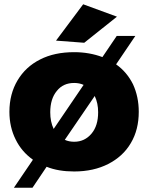

<svg xmlns="http://www.w3.org/2000/svg" viewBox="-20 -795 709 898"><path d="M602 -401C583 -439 557 -470 523 -494L613 -627H526L459 -528C419 -543 375 -551 327 -551C266 -551 213 -540 168 -517C122 -494 87 -461 62 -419C37 -377 24 -328 24 -272C24 -224 34 -181 53 -143C72 -104 99 -73 134 -48L45 83H132L198 -15C235 0 278 7 327 7C388 7 441 -5 486 -28C531 -51 567 -83 592 -126C617 -168 629 -217 629 -272C629 -319 620 -362 602 -401ZM231 -192C220 -215 215 -241 215 -270C215 -311 225 -345 246 -370C266 -395 293 -407 327 -407C343 -407 358 -404 371 -398ZM408 -170C387 -145 360 -132 327 -132C311 -132 296 -135 283 -141L423 -346C434 -323 439 -298 439 -270C439 -228 429 -195 408 -170ZM369 -775 242 -605 374 -595 527 -717Z"/></svg>

Font: Argentum Sans ExtraBold
Style: Regular
Weight: 800
Designer: Julieta Ulanovsky
Foundry: Julieta Ulanovsky
Version: Version 5.001;February 15, 2019;FontCreator 11.5.0.2425 64-b